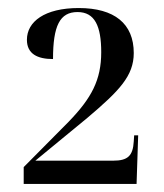

<svg xmlns="http://www.w3.org/2000/svg" viewBox="-20 -845 409 478"><path d="M39 -387H320L324 -508H314L313 -493C311 -457 298 -445 262 -445H68L198 -552C277 -619 313 -656 313 -713C313 -786 265 -825 176 -825C91 -825 47 -791 47 -746C47 -711 73 -698 112 -698C112 -781 129 -815 173 -815C216 -815 232 -780 232 -715C232 -646 208 -601 151 -542L39 -429Z"/></svg>

Font: Noto Serif Display SemiCondensed
Style: Regular
Weight: 400
Width: 4
Designer: Monotype Design Team
Foundry: Monotype Imaging Inc.
Version: Version 2.009